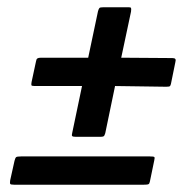

<svg xmlns="http://www.w3.org/2000/svg" viewBox="-20 -536 526 529"><path d="M190 -159Q181 -159 179 -161Q177 -163 179 -170L206 -299H75Q67 -299 66.5 -301.5Q66 -304 67 -310L79 -366Q80 -373 83 -375Q86 -377 93 -377H223L250 -505Q252 -512 254 -514Q256 -516 265 -516H335Q340 -516 341 -514Q342 -512 341 -504L314 -377L455 -376Q461 -376 463 -373.5Q465 -371 463 -364L451 -305Q450 -301 448.5 -299Q447 -297 438 -297L297 -299L270 -169Q268 -162 265.5 -160.5Q263 -159 256 -159ZM20 -27Q9 -27 8 -29.5Q7 -32 8 -39L20 -93Q22 -101 24.5 -103Q27 -105 38 -105H393Q403 -105 405 -103.5Q407 -102 405 -94L393 -36Q392 -30 389 -28.5Q386 -27 374 -27Z"/></svg>

Font: Glory Thin
Style: Bold Italic
Weight: 700
Italic angle: -12°
Version: Version 1.011